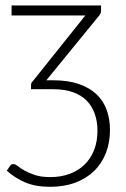

<svg xmlns="http://www.w3.org/2000/svg" viewBox="-20 -518 472 721"><path d="M180 -216.5Q235 -216.5 275.2 -202.8Q315.5 -189 341.8 -164.5Q368 -140 380.5 -105.5Q393 -71 393 -30Q393 17 377.8 56.2Q362.5 95.5 333.8 123.8Q305 152 263 167.8Q221 183.5 168 183.5Q113 183.5 74.2 166.8Q35.5 150 5.5 123L17 106Q19.5 102 22.5 100Q25.5 98 30 98Q37 98 46.8 105.8Q56.5 113.5 72.2 122.5Q88 131.5 111.2 139.2Q134.5 147 169 147Q208.5 147 241.2 135Q274 123 297.2 100.5Q320.5 78 333.2 45.8Q346 13.5 346 -27Q346 -61.5 336 -90.2Q326 -119 305.8 -139.8Q285.5 -160.5 254 -171.8Q222.5 -183 180 -183H96.5V-198Q96.5 -207.5 103.5 -213.5L300.5 -460H23.5V-497.5H359.5V-477.5Q359.5 -471 356.8 -466Q354 -461 349.5 -456L154 -216.5Z"/></svg>

Font: Lato 2
Style: Regular
Weight: 300
Designer: Lukasz Dziedzic with Adam Twardoch and Botio Nikoltchev
Foundry: tyPoland Lukasz Dziedzic
Version: Version 2.015; 2015-08-06; http://www.latofonts.com/